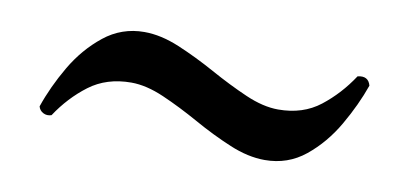

<svg xmlns="http://www.w3.org/2000/svg" viewBox="-36 -522 800 376"><g transform="rotate(10 364.5 -334.0)"><path d="M502 -231Q469 -231 432 -246.5Q395 -262 357.5 -283Q320 -304 284.5 -319.5Q249 -335 219 -335Q170 -335 135.5 -309Q101 -283 76 -245Q67 -242 59.5 -246Q52 -250 50 -258Q64 -299 88 -340Q112 -381 147 -409Q182 -437 227 -437Q260 -437 297 -421.5Q334 -406 372 -385Q410 -364 445.5 -348.5Q481 -333 511 -333Q560 -333 594 -359.5Q628 -386 653 -424Q674 -429 679 -410Q665 -370 641 -328.5Q617 -287 582.5 -259Q548 -231 502 -231Z"/></g></svg>

Font: Zen Antique
Style: Regular
Weight: 400
Designer: Yoshimichi Ohira
Foundry: Positype
Version: Version 1.001